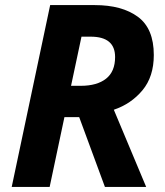

<svg xmlns="http://www.w3.org/2000/svg" viewBox="-20 -734 649 754"><path d="M26 0 177 -714H352Q459 -714 521.5 -668Q584 -622 584 -518Q584 -433 539.5 -379.5Q495 -326 427 -303L554 0H392L291 -274H233L175 0ZM259 -397H297Q361 -397 396.5 -425Q432 -453 432 -510Q432 -590 336 -590H300Z"/></svg>

Font: Noto IKEA Latin
Style: Bold Italic
Weight: 700
Italic angle: -12°
Designer: Monotype Design Team
Foundry: Monotype Imaging Inc.
Version: Version 1.0